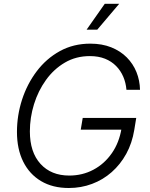

<svg xmlns="http://www.w3.org/2000/svg" viewBox="-20 -964 776 995"><path d="M336.4 10.3Q252.9 10.3 192.9 -25.4Q132.8 -61 100.3 -126.2Q67.9 -191.4 67.9 -280.3Q67.9 -365.7 94.2 -447.3Q120.6 -528.8 170.2 -594.5Q219.7 -660.2 290 -699Q360.4 -737.8 448.2 -737.8Q508.8 -737.8 556.4 -718.8Q604 -699.7 637 -666.5Q669.9 -633.3 687.3 -590.1Q704.6 -546.9 705.6 -498.5H635.3Q632.3 -534.7 618.9 -566.2Q605.5 -597.7 581.8 -621.8Q558.1 -646 524.2 -659.7Q490.2 -673.3 445.8 -673.3Q373.5 -673.3 316.2 -639.6Q258.8 -606 218.3 -549.6Q177.7 -493.2 156.2 -423.8Q134.8 -354.5 134.8 -283.2Q134.8 -175.3 189.9 -114.7Q245.1 -54.2 338.9 -54.2Q407.2 -54.2 464.1 -84.5Q521 -114.7 559.3 -169.7Q597.7 -224.6 609.9 -298.8L630.4 -292H398.4L408.7 -353H686L675.8 -290.5Q664.6 -222.2 634.3 -167Q604 -111.8 558.8 -72Q513.7 -32.2 457 -11Q400.4 10.3 336.4 10.3ZM428.7 -810.1 522.9 -944.3H597.7L483.9 -810.1Z"/></svg>

Font: Inter 18pt Light
Style: Italic
Weight: 300
Italic angle: -9.3988°
Designer: Rasmus Andersson
Foundry: rsms
Version: Version 4.001;git-66647c0bb